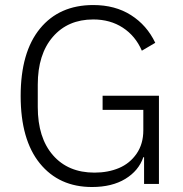

<svg xmlns="http://www.w3.org/2000/svg" viewBox="-20 -730 725 762"><path d="M345.2 12.2Q214.4 12.2 138.2 -81.5Q62 -175.3 62 -349.1Q62 -522.9 138.7 -616.5Q215.3 -710 350.1 -710Q437 -710 500 -669.9Q563 -629.9 596.2 -560.1L543 -528.8Q517.6 -587.4 467.5 -620.1Q417.5 -652.8 350.1 -652.8Q249.5 -652.8 189.7 -583.7Q129.9 -514.6 129.9 -394V-305.2Q129.9 -183.1 190.2 -114Q250.5 -44.9 355 -44.9Q408.7 -44.9 451.9 -63Q495.1 -81.1 522 -119.9Q548.8 -158.7 548.8 -212.9V-293.9H387.2V-350.1H610.8V0H551.8V-106H548.8Q530.3 -52.2 477.3 -20Q424.3 12.2 345.2 12.2Z"/></svg>

Font: Anuphan Light
Style: Regular
Weight: 300
Designer: Mike Abbink, Paul van der Laan, Pieter van Rosmalen, Mint Tantisuwanna
Foundry: Bold Monday; Cadson Demak
Version: Version 3.002;hotconv 1.0.109;makeotfexe 2.5.65596